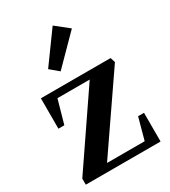

<svg xmlns="http://www.w3.org/2000/svg" viewBox="-193 -889 873 985"><g transform="rotate(-30 244.0 -397.0)"><path d="M19 -1V-37L306 -458H115L76 -320H41V-500H454L463 -471L169 -43H392L427 -171H462V-1ZM198 -569 148 -611 280 -793 358 -731Z"/></g></svg>

Font: Wittgenstein Semibold
Style: Regular
Weight: 600
Designer: Jörg Drees
Foundry: Jörg Drees
Version: Version 1.303; ttfautohint (v1.8.4.7-5d5b)